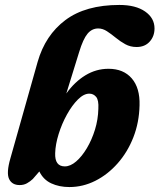

<svg xmlns="http://www.w3.org/2000/svg" viewBox="-20 -745 644 776"><path d="M300 -535 248 -367Q281.5 -414 325 -440.5Q368.5 -467 418.5 -467Q479 -467 512.5 -428.2Q546 -389.5 544 -319.5Q542.5 -250 519 -190Q495.5 -130 455.5 -84.8Q415.5 -39.5 365.2 -14.2Q315 11 260.5 11Q219 11 187 -4Q155 -19 139 -52L112.5 -21.5Q102 -11.5 89 -4.2Q76 3 59.5 3Q28.5 3 16.8 -21.5Q5 -46 22 -105L132 -494.5Q163 -603 244.5 -664Q326 -725 462.5 -725Q528.5 -725 566.5 -698.5Q604.5 -672 604.5 -630Q604.5 -598.5 585 -576.8Q565.5 -555 532 -555Q507 -555 486.5 -566.2Q466 -577.5 447.8 -592.5Q429.5 -607.5 412.2 -618.8Q395 -630 377 -630Q351.5 -630 333.8 -608.8Q316 -587.5 300 -535ZM341 -366.5Q318.5 -366.5 294.8 -342.8Q271 -319 250.5 -282Q230 -245 217 -203.2Q204 -161.5 203 -126Q201 -72.5 242 -72.5Q264.5 -72.5 287.8 -92.5Q311 -112.5 331 -146Q351 -179.5 363.8 -220.8Q376.5 -262 377.5 -305.5Q379.5 -340.5 368.5 -353.5Q357.5 -366.5 341 -366.5Z"/></svg>

Font: Fraunces 72pt SuperSoft
Style: Bold Italic
Weight: 700
Italic angle: -16°
Version: Version 1.000;[0bf87f6ff]